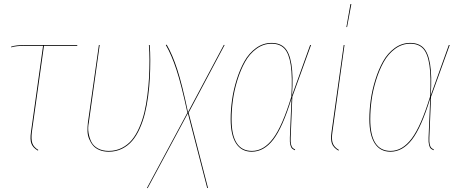

<svg xmlns="http://www.w3.org/2000/svg" viewBox="-20 -739 2265 947"><path d="M196.8 -513.2 137.2 -87.9Q132.8 -52.2 139.4 -32.7Q146 -13.2 168.9 0.5L167 3.9Q142.1 -10.7 134.8 -30.8Q127.4 -50.8 132.8 -87.9L192.4 -513.2H107.9Q58.1 -513.2 35.2 -505.4L34.7 -508.8Q57.1 -517.1 107.9 -517.1H361.3L360.8 -513.2Z M718.3 -517.1Q721.2 -482.9 721.2 -443.4Q721.2 -396.5 719 -354Q716.8 -311.5 710.7 -264.9Q704.6 -218.3 694.8 -179.4Q685.1 -140.6 669.2 -105Q653.3 -69.3 632.3 -44.7Q611.3 -20 581.8 -5.4Q552.2 9.3 516.6 9.3Q490.7 9.3 470.7 1Q450.7 -7.3 439 -21.2Q427.2 -35.2 419.7 -53.5Q412.1 -71.8 411.6 -92.3Q411.1 -112.8 413.6 -134.3L467.8 -517.1H471.7L418 -134.3Q412.6 -108.4 416.7 -83.5Q420.9 -58.6 430.9 -38.8Q440.9 -19 463.1 -6.8Q485.4 5.4 516.6 5.4Q551.8 5.4 581.1 -9.5Q610.4 -24.4 630.9 -49.3Q651.4 -74.2 667 -110.1Q682.6 -146 691.9 -184.6Q701.2 -223.1 707 -269.3Q712.9 -315.4 715.1 -356.9Q717.3 -398.4 717.3 -443.4Q717.3 -482.4 714.4 -517.1Z M1087.9 -517.1 910.2 -183.1 1005.9 188 1002 188.5 906.7 -180.2 708.5 188.5H704.6L904.3 -183.1Q874.5 -321.8 850.3 -395Q826.2 -468.3 797.9 -517.1L802.2 -518.6Q830.6 -469.7 854.5 -396.2Q878.4 -322.8 907.2 -185.5L1084 -517.6Z M1319.3 -527.3Q1360.4 -527.3 1384 -503.7Q1407.7 -480 1417.2 -422.6Q1426.8 -365.2 1420.4 -268.6L1509.8 -517.1H1514.2L1421.9 -261.7L1413.6 -60.5Q1412.6 -39.6 1415.3 -27.6Q1418 -15.6 1422.6 -10.7Q1427.2 -5.9 1436 -1.5L1434.1 2Q1424.3 -2.9 1419.9 -7.1Q1415.5 -11.2 1412.1 -24.2Q1408.7 -37.1 1409.7 -60.1L1418 -253.9Q1374 -110.4 1327.9 -50.5Q1281.7 9.3 1221.7 9.3Q1170.9 9.3 1144.3 -31.7Q1117.7 -72.8 1117.7 -151.4Q1117.7 -196.8 1124.5 -245.8Q1131.3 -294.9 1147.2 -345.7Q1163.1 -396.5 1185.5 -436.5Q1208 -476.6 1242.9 -502Q1277.8 -527.3 1319.3 -527.3ZM1122.1 -151.4Q1122.1 5.4 1222.7 5.4Q1280.8 5.4 1326.7 -55.7Q1372.6 -116.7 1417 -262.2Q1422.9 -360.4 1414.1 -418Q1405.3 -475.6 1382.6 -499.5Q1359.9 -523.4 1319.3 -523.4Q1278.8 -523.4 1244.6 -498.3Q1210.4 -473.1 1188.5 -433.6Q1166.5 -394 1150.9 -343.8Q1135.3 -293.5 1128.7 -244.9Q1122.1 -196.3 1122.1 -151.4Z M1708.5 -718.8H1712.9L1691.9 -605.5H1688.5ZM1679.2 -517.1 1619.6 -87.9Q1614.3 -52.7 1621.1 -33Q1627.9 -13.2 1651.4 0.5L1649.4 3.9Q1624.5 -10.7 1617.2 -30.8Q1609.9 -50.8 1615.2 -87.9L1675.3 -517.1Z M2003.4 -527.3Q2044.4 -527.3 2068.1 -503.7Q2091.8 -480 2101.3 -422.6Q2110.8 -365.2 2104.5 -268.6L2193.8 -517.1H2198.2L2106 -261.7L2097.7 -60.5Q2096.7 -39.6 2099.4 -27.6Q2102.1 -15.6 2106.7 -10.7Q2111.3 -5.9 2120.1 -1.5L2118.2 2Q2108.4 -2.9 2104 -7.1Q2099.6 -11.2 2096.2 -24.2Q2092.8 -37.1 2093.8 -60.1L2102.1 -253.9Q2058.1 -110.4 2012 -50.5Q1965.8 9.3 1905.8 9.3Q1855 9.3 1828.4 -31.7Q1801.8 -72.8 1801.8 -151.4Q1801.8 -196.8 1808.6 -245.8Q1815.4 -294.9 1831.3 -345.7Q1847.2 -396.5 1869.6 -436.5Q1892.1 -476.6 1927 -502Q1961.9 -527.3 2003.4 -527.3ZM1806.2 -151.4Q1806.2 5.4 1906.7 5.4Q1964.8 5.4 2010.7 -55.7Q2056.6 -116.7 2101.1 -262.2Q2106.9 -360.4 2098.1 -418Q2089.4 -475.6 2066.7 -499.5Q2043.9 -523.4 2003.4 -523.4Q1962.9 -523.4 1928.7 -498.3Q1894.5 -473.1 1872.6 -433.6Q1850.6 -394 1835 -343.8Q1819.3 -293.5 1812.7 -244.9Q1806.2 -196.3 1806.2 -151.4Z"/></svg>

Font: Fira Sans Compressed Four
Style: Italic
Weight: 100
Width: 3
Italic angle: -8°
Designer: Carrois Corporate & Edenspiekermann AG
Foundry: Carrois Corporate GbR & Edenspiekermann AG
Version: Version 4.203;PS 004.203;hotconv 1.0.88;makeotf.lib2.5.64775